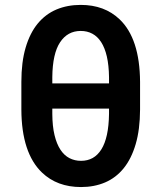

<svg xmlns="http://www.w3.org/2000/svg" viewBox="-20 -750 657 780"><path d="M309.3 9.9Q212 9.9 150.6 -49Q67.5 -128.6 66.8 -305V-417.3Q66.8 -497.9 84.2 -556.8Q101.6 -615.8 133.3 -654.3Q165.1 -692.8 209.5 -711.5Q253.9 -730.1 307.9 -730.1Q404.5 -730.1 465.9 -671.5Q547.9 -593.4 549 -417.3V-305Q548.7 -223.7 531.2 -164.4Q513.8 -105.1 482.4 -66.4Q451 -27.7 407 -8.9Q362.9 9.9 309.3 9.9ZM422.9 -411.2V-436.8Q422.2 -485.1 414.1 -520.4Q405.9 -555.8 391 -578.8Q376.1 -601.9 355.1 -613.1Q334.2 -624.3 307.9 -624.3Q254.6 -624.3 224.1 -578.3Q193.5 -532.3 192.5 -436.8V-411.2ZM309.3 -96.6Q335.6 -96.6 356.4 -108.1Q377.1 -119.7 391.9 -143.3Q406.6 -166.9 414.4 -202.8Q422.2 -238.6 422.9 -287.3V-308.9H192.5V-287.3Q192.8 -237.2 201.5 -201.2Q210.2 -165.1 225.5 -141.9Q240.8 -118.6 262.1 -107.6Q283.4 -96.6 309.3 -96.6Z"/></svg>

Font: Linik Sans SemiBold
Style: Regular
Weight: 600
Designer: Fonts by Rasmus Andersson / Changes by Cristiano Sobral with parts from Marc Monis
Foundry: rsms
Version: Version 3.020; ttfautohint (v1.6)